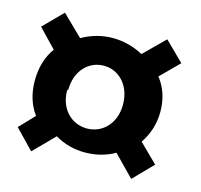

<svg xmlns="http://www.w3.org/2000/svg" viewBox="-89 -747 815 779"><g transform="rotate(15 318.0 -357.5)"><path d="M27 -149 105 -68 190 -154C228 -131 271 -120 316 -120C359 -120 403 -130 441 -152L526 -65L605 -146L528 -222C553 -259 570 -304 570 -358C570 -413 554 -459 525 -495L601 -571L521 -650L435 -565C397 -586 352 -598 307 -598C261 -598 216 -585 178 -563L92 -647L13 -567L87 -490C60 -453 45 -406 45 -350C45 -296 59 -250 87 -212ZM186 -349C186 -428 237 -480 301 -480C365 -480 416 -427 416 -347C416 -268 364 -216 299 -216C234 -216 182 -267 182 -345Z"/></g></svg>

Font: GenEiGothic-pro-Regular
Style: Bold
Weight: 700
Designer: Ryoko NISHIZUKA (kana & ideographs); Paul D. Hunt (Latin, Greek & Cyrillic); Wenlong ZHANG (bopomofo); Sandoll Communica
Foundry: Adobe Systems Incorporated; o_tamon
Version: Version 1.000.140830